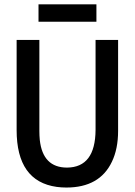

<svg xmlns="http://www.w3.org/2000/svg" viewBox="-20 -841 613 874"><path d="M517.6 -245.1V-659.2H415V-250Q414.1 -79.1 285.2 -78.1Q174.8 -78.1 161.1 -204.1Q159.2 -223.6 159.2 -245.1V-659.2H55.7V-249Q55.7 -15.6 238.3 9.8Q259.8 12.7 282.2 12.7Q433.6 12.7 489.3 -104.5Q517.6 -163.1 517.6 -245.1ZM155.3 -821.3V-742.2H418.9V-821.3Z"/></svg>

Font: Yaldevi Colombo SemiBold
Style: Regular
Weight: 600
Designer: Sol Matas, Denzil Rajitha, Kosala Senevirathne and Pathum Egodawatta
Foundry: Mooniak
Version: Version 1.020 ; ttfautohint (v1.6)